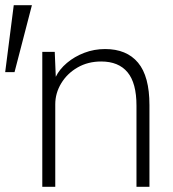

<svg xmlns="http://www.w3.org/2000/svg" viewBox="-50 -720 668 740"><path d="M-30 -442 3 -700H73L6 -442ZM113 0V-520H161L165 -424Q179 -453 208 -477.5Q237 -502 275 -516.5Q313 -531 355 -531Q438 -531 482 -478.5Q526 -426 526 -315V0H476V-313Q476 -400 441.5 -441.5Q407 -483 340 -483Q289 -483 249 -460Q209 -437 186 -399Q163 -361 163 -318V0Z"/></svg>

Font: Lexend ExtraLight
Style: Regular
Weight: 200
Designer: Bonnie Shaver-Troup, Thomas Jockin
Foundry: Lexend
Version: Version 1.007; ttfautohint (v1.8.3)